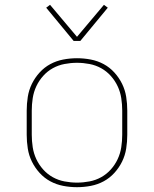

<svg xmlns="http://www.w3.org/2000/svg" viewBox="-20 -770 640 798"><path d="M300 8Q271 8 242.5 2.5Q214 -3 189 -16.5Q164 -30 144.5 -51.5Q125 -73 112.5 -98.5Q100 -124 95.5 -152.5Q91 -181 91 -210V-310Q91 -339 95.5 -367.5Q100 -396 112.5 -421.5Q125 -447 144.5 -468.5Q164 -490 189 -503.5Q214 -517 242.5 -522.5Q271 -528 300 -528Q329 -528 357.5 -522.5Q386 -517 411 -503.5Q436 -490 455.5 -468.5Q475 -447 487.5 -421.5Q500 -396 504.5 -367.5Q509 -339 509 -310V-210Q509 -181 504.5 -152.5Q500 -124 487.5 -98.5Q475 -73 455.5 -51.5Q436 -30 411 -16.5Q386 -3 357.5 2.5Q329 8 300 8ZM300 -11Q326 -11 352 -16Q378 -21 400.5 -33.5Q423 -46 440.5 -65.5Q458 -85 469 -108.5Q480 -132 484 -158Q488 -184 488 -210V-310Q488 -336 484 -362Q480 -388 469 -411.5Q458 -435 440.5 -454.5Q423 -474 400.5 -486.5Q378 -499 352 -504Q326 -509 300 -509Q274 -509 248 -504Q222 -499 199.5 -486.5Q177 -474 159.5 -454.5Q142 -435 131 -411.5Q120 -388 116 -362Q112 -336 112 -310V-210Q112 -184 116 -158Q120 -132 131 -108.5Q142 -85 159.5 -65.5Q177 -46 199.5 -33.5Q222 -21 248 -16Q274 -11 300 -11ZM286 -600 172 -738 188 -750 300 -617 412 -750 428 -738 314 -600Z"/></svg>

Font: Iosevka Aile Thin
Style: Regular
Weight: 100
Designer: Belleve Invis
Foundry: Belleve Invis
Version: Version 31.1.0; ttfautohint (v1.8.4)